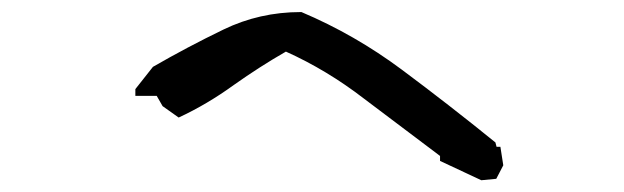

<svg xmlns="http://www.w3.org/2000/svg" viewBox="-20 -546 1040 320"><path d="M713.4 -277.8V-286.1Q648.9 -334.5 586.4 -381.8Q524.9 -429.2 456.5 -460Q413.1 -435.1 369.6 -404.3Q325.2 -372.1 277.8 -350.1L251 -369.1L241.2 -386.2H205.6V-397.5L234.9 -434.6Q292.5 -467.8 352.5 -496.8Q412.6 -525.9 481.4 -525.9H482.4Q571.3 -488.3 649.7 -429.9Q728 -371.6 805.7 -308.6L807.6 -301.3H809.6H814L818.8 -270.5L807.1 -248L782.2 -245.6Z"/></svg>

Font: Bakudai
Style: Medium
Weight: 500
Version: Version 1.48